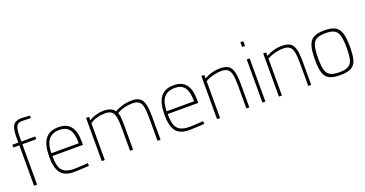

<svg xmlns="http://www.w3.org/2000/svg" viewBox="-36 -1410 3979 2091"><g transform="rotate(-20 1954.0 -365.0)"><path d="M98 -468H29V-500H98V-560Q98 -630 110 -668.5Q122 -707 149.5 -723Q177 -739 225 -739L318 -733L317 -705Q241 -706 228.5 -706.5Q216 -707 213 -707Q165 -707 149 -671.5Q133 -636 133 -559V-500H294V-468H133V0H98Z M361 -236Q361 -376 409.5 -442.5Q458 -509 563 -509Q659 -509 705 -451Q751 -393 751 -269V-236H397Q396 -157 412 -111.5Q428 -66 466 -44.5Q504 -23 573 -23Q599 -23 634.5 -25Q670 -27 702 -29L732 -32L734 1Q612 9 562 9Q451 9 406 -50.5Q361 -110 361 -236ZM714 -268Q714 -379 678 -428Q642 -477 564 -477Q481 -477 439 -426Q397 -375 396 -268Z M883 -500H917V-460Q997 -509 1086 -509Q1182 -509 1215 -455Q1244 -475 1300 -492Q1356 -509 1415 -509Q1475 -509 1507 -485Q1539 -461 1551.5 -408Q1564 -355 1564 -259V0H1529V-259Q1529 -348 1519.5 -393.5Q1510 -439 1484.5 -458Q1459 -477 1408 -477Q1360 -477 1314 -465Q1268 -453 1249 -440L1227 -428Q1246 -424 1246 -261V0H1211V-259Q1211 -345 1201.5 -391Q1192 -437 1167 -457Q1142 -477 1093 -477Q1049 -477 1004.5 -465.5Q960 -454 939 -440L918 -427V0H883Z M1697 -236Q1697 -376 1745.5 -442.5Q1794 -509 1899 -509Q1995 -509 2041 -451Q2087 -393 2087 -269V-236H1733Q1732 -157 1748 -111.5Q1764 -66 1802 -44.5Q1840 -23 1909 -23Q1935 -23 1970.5 -25Q2006 -27 2038 -29L2068 -32L2070 1Q1948 9 1898 9Q1787 9 1742 -50.5Q1697 -110 1697 -236ZM2050 -268Q2050 -379 2014 -428Q1978 -477 1900 -477Q1817 -477 1775 -426Q1733 -375 1732 -268Z M2219 -500H2253V-460Q2304 -487 2346.5 -498Q2389 -509 2434 -509Q2499 -509 2532.5 -487Q2566 -465 2579.5 -412Q2593 -359 2593 -259V0H2559V-259Q2559 -345 2549.5 -391Q2540 -437 2514.5 -457Q2489 -477 2440 -477Q2395 -477 2348.5 -465Q2302 -453 2278 -440L2254 -427V0H2219Z M2744 0ZM2745 -500H2779V0H2745ZM2744 -700H2778V-645H2744Z M2936 -500H2970V-460Q3021 -487 3063.5 -498Q3106 -509 3151 -509Q3216 -509 3249.5 -487Q3283 -465 3296.5 -412Q3310 -359 3310 -259V0H3276V-259Q3276 -345 3266.5 -391Q3257 -437 3231.5 -457Q3206 -477 3157 -477Q3112 -477 3065.5 -465Q3019 -453 2995 -440L2971 -427V0H2936Z M3442 -244Q3442 -348 3460 -404.5Q3478 -461 3521.5 -485Q3565 -509 3646 -509Q3727 -509 3770.5 -484.5Q3814 -460 3831.5 -403.5Q3849 -347 3849 -244Q3849 -145 3833 -92Q3817 -39 3773.5 -15Q3730 9 3646 9Q3562 9 3518.5 -14.5Q3475 -38 3458.5 -91.5Q3442 -145 3442 -244ZM3811 -244Q3811 -339 3798 -387.5Q3785 -436 3750.5 -456Q3716 -476 3647 -476Q3578 -476 3542.5 -456Q3507 -436 3493.5 -387Q3480 -338 3480 -244Q3480 -157 3492.5 -111Q3505 -65 3540.5 -44.5Q3576 -24 3647 -24Q3718 -24 3752.5 -44.5Q3787 -65 3799 -110.5Q3811 -156 3811 -244Z"/></g></svg>

Font: Cairo ExtraLight
Style: Regular
Weight: 250
Designer: Mohamed Gaber, the designers of Titillium
Foundry: Kief Type Foundry
Version: Version 2.009; ttfautohint (v1.5.33-1714) -l 8 -r 50 -G 200 